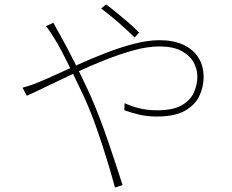

<svg xmlns="http://www.w3.org/2000/svg" viewBox="-20 -801 1040 860"><path d="M583 -633Q562 -654 536 -677.5Q510 -701 483 -723.5Q456 -746 433 -763L455 -781Q471 -770 498 -748Q525 -726 554 -701Q583 -676 603 -655ZM219 -699Q223 -692 228 -682.5Q233 -673 239 -662.5Q245 -652 250 -643Q277 -595 313 -523.5Q349 -452 383 -378Q406 -326 427 -271Q448 -216 466 -163Q484 -110 500 -61.5Q516 -13 529 28L495 39Q480 -17 459.5 -84Q439 -151 414 -223Q389 -295 357 -366Q330 -424 304.5 -476Q279 -528 258.5 -567.5Q238 -607 224 -628Q217 -640 206 -656.5Q195 -673 186 -684ZM81 -408Q95 -412 113.5 -418Q132 -424 146 -430Q174 -441 222.5 -463Q271 -485 330.5 -512Q390 -539 454.5 -564Q519 -589 581 -605Q643 -621 694 -621Q756 -621 800 -601Q844 -581 868 -544Q892 -507 892 -456Q892 -411 872.5 -370.5Q853 -330 807.5 -304.5Q762 -279 682 -279Q639 -279 602 -288Q565 -297 537 -307L538 -339Q563 -327 600 -317Q637 -307 684 -307Q756 -307 795 -330Q834 -353 849 -388Q864 -423 864 -458Q864 -492 846.5 -523Q829 -554 791.5 -573.5Q754 -593 693 -593Q641 -593 578 -575.5Q515 -558 447 -531Q379 -504 314 -473.5Q249 -443 193.5 -416Q138 -389 100 -372Z"/></svg>

Font: Shanggu Sans SC VF
Style: Regular
Weight: 250
Designer: GuiWonder
Version: Version 1.021